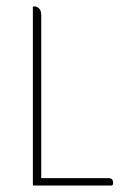

<svg xmlns="http://www.w3.org/2000/svg" viewBox="-20 -576 394 596"><path d="M108 -23H317Q331 -23 331 -9V-6Q331 0 324 0H85Q82 0 82 -3V-553Q82 -556 85 -556H87Q95 -556 101.5 -549.5Q108 -543 108 -528Z"/></svg>

Font: Zain ExtraLight
Style: Regular
Weight: 200
Designer: Zain,Boutros
Foundry: Mobile Telecommunications Company (Zain), 2024
Version: Version 1.51; ttfautohint (v1.8.4)